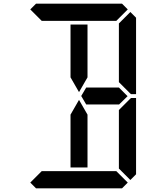

<svg xmlns="http://www.w3.org/2000/svg" viewBox="-20 -1020 856 1040"><path d="M144 -969 175 -1000H641L672 -969L610 -907H590H454H362H226H206ZM686 -955 717 -924V-510H690L685 -514L624 -575V-607V-782V-887V-893ZM685 -485 690 -489H717V-76L686 -45L624 -107V-113V-218V-424ZM672 -31 641 0H175L144 -31L206 -93H226H362H454H590H610ZM624 -546 671 -499 624 -453V-454H606H604H475H454H447L420 -500L447 -546H454H475H488ZM362 -673V-887H454V-876V-673V-601L408 -521L362 -601ZM454 -157V-113H362V-327V-399L408 -479L454 -399V-327Z"/></svg>

Font: DSEG14 Classic
Style: Regular
Weight: 400
Designer: Keshikan(Twitter:@keshinomi_88pro)
Version: Version 0.46